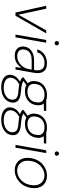

<svg xmlns="http://www.w3.org/2000/svg" viewBox="1054 -1804 981 3130"><g transform="rotate(90 1545.0 -238.5)"><path d="M184 0 73 -501H121L219 -47L475 -501H524L236 0Z M543 0 631 -501H676L588 0ZM684 -638Q670 -638 659.5 -648Q649 -658 649 -674Q649 -690 659.5 -699.5Q670 -709 684 -709Q698 -709 708.5 -699.5Q719 -690 719 -674Q719 -658 709 -648Q699 -638 684 -638Z M887 12Q832 12 797.5 -9Q763 -30 748.5 -63.5Q734 -97 738 -135Q744 -191 774 -228Q804 -265 854 -284Q904 -303 969 -303H1121Q1131 -357 1122 -395Q1113 -433 1085 -453Q1057 -473 1007 -473Q943 -473 897.5 -443.5Q852 -414 831 -355H785Q801 -408 835 -443Q869 -478 914.5 -495.5Q960 -513 1010 -513Q1078 -513 1115.5 -486.5Q1153 -460 1165 -413.5Q1177 -367 1167 -307L1113 0H1073L1086 -100Q1075 -82 1057.5 -62.5Q1040 -43 1016 -26Q992 -9 960 1.5Q928 12 887 12ZM898 -28Q941 -28 976 -45Q1011 -62 1038 -89Q1065 -116 1082 -148.5Q1099 -181 1105 -212L1114 -264H965Q906 -264 868 -248Q830 -232 810 -204Q790 -176 786 -139Q780 -89 808.5 -58.5Q837 -28 898 -28Z M1400 232Q1336 232 1289.5 213Q1243 194 1218.5 159.5Q1194 125 1200 76Q1203 45 1216.5 18Q1230 -9 1256.5 -33.5Q1283 -58 1325 -83L1361 -65Q1305 -35 1278.5 -2.5Q1252 30 1247 69Q1243 106 1261.5 134Q1280 162 1317.5 177Q1355 192 1406 192Q1491 192 1544.5 156Q1598 120 1604 63Q1610 15 1580 -14Q1550 -43 1461 -48Q1412 -51 1376.5 -57Q1341 -63 1316 -71.5Q1291 -80 1273 -90Q1255 -100 1241 -112L1244 -132L1344 -206L1383 -190L1279 -114L1283 -138Q1296 -131 1309.5 -123Q1323 -115 1342 -109Q1361 -103 1390.5 -97.5Q1420 -92 1468 -89Q1543 -84 1584.5 -64Q1626 -44 1641 -12.5Q1656 19 1651 58Q1647 105 1616.5 144.5Q1586 184 1532 208Q1478 232 1400 232ZM1466 -155Q1405 -155 1366.5 -176.5Q1328 -198 1312.5 -235.5Q1297 -273 1302 -319Q1307 -376 1336 -419.5Q1365 -463 1414.5 -488Q1464 -513 1530 -513Q1593 -513 1631 -491.5Q1669 -470 1684.5 -433Q1700 -396 1694 -347Q1689 -294 1660.5 -250Q1632 -206 1583 -180.5Q1534 -155 1466 -155ZM1474 -195Q1551 -195 1596 -236Q1641 -277 1648 -345Q1657 -409 1624 -441Q1591 -473 1523 -473Q1451 -473 1403.5 -434.5Q1356 -396 1348 -323Q1340 -260 1374 -227.5Q1408 -195 1474 -195ZM1608 -460 1598 -501H1790L1784 -463Z M1931 232Q1867 232 1820.5 213Q1774 194 1749.5 159.5Q1725 125 1731 76Q1734 45 1747.5 18Q1761 -9 1787.5 -33.5Q1814 -58 1856 -83L1892 -65Q1836 -35 1809.5 -2.5Q1783 30 1778 69Q1774 106 1792.5 134Q1811 162 1848.5 177Q1886 192 1937 192Q2022 192 2075.5 156Q2129 120 2135 63Q2141 15 2111 -14Q2081 -43 1992 -48Q1943 -51 1907.5 -57Q1872 -63 1847 -71.5Q1822 -80 1804 -90Q1786 -100 1772 -112L1775 -132L1875 -206L1914 -190L1810 -114L1814 -138Q1827 -131 1840.5 -123Q1854 -115 1873 -109Q1892 -103 1921.5 -97.5Q1951 -92 1999 -89Q2074 -84 2115.5 -64Q2157 -44 2172 -12.5Q2187 19 2182 58Q2178 105 2147.5 144.5Q2117 184 2063 208Q2009 232 1931 232ZM1997 -155Q1936 -155 1897.5 -176.5Q1859 -198 1843.5 -235.5Q1828 -273 1833 -319Q1838 -376 1867 -419.5Q1896 -463 1945.5 -488Q1995 -513 2061 -513Q2124 -513 2162 -491.5Q2200 -470 2215.5 -433Q2231 -396 2225 -347Q2220 -294 2191.5 -250Q2163 -206 2114 -180.5Q2065 -155 1997 -155ZM2005 -195Q2082 -195 2127 -236Q2172 -277 2179 -345Q2188 -409 2155 -441Q2122 -473 2054 -473Q1982 -473 1934.5 -434.5Q1887 -396 1879 -323Q1871 -260 1905 -227.5Q1939 -195 2005 -195ZM2139 -460 2129 -501H2321L2315 -463Z M2342 0 2430 -501H2475L2387 0ZM2483 -638Q2469 -638 2458.5 -648Q2448 -658 2448 -674Q2448 -690 2458.5 -699.5Q2469 -709 2483 -709Q2497 -709 2507.5 -699.5Q2518 -690 2518 -674Q2518 -658 2508 -648Q2498 -638 2483 -638Z M2754 12Q2689 12 2641 -18Q2593 -48 2570 -103Q2547 -158 2555 -231Q2561 -295 2586 -346.5Q2611 -398 2650.5 -435Q2690 -472 2739.5 -492.5Q2789 -513 2844 -513Q2910 -513 2958 -483.5Q3006 -454 3029.5 -399.5Q3053 -345 3045 -271Q3038 -207 3013 -155.5Q2988 -104 2948.5 -66.5Q2909 -29 2859.5 -8.5Q2810 12 2754 12ZM2761 -28Q2818 -28 2869 -57Q2920 -86 2955 -139.5Q2990 -193 2998 -269Q3006 -335 2985.5 -380.5Q2965 -426 2926 -449Q2887 -472 2838 -472Q2781 -472 2730.5 -443Q2680 -414 2645 -360.5Q2610 -307 2602 -232Q2594 -165 2614.5 -119.5Q2635 -74 2674 -51Q2713 -28 2761 -28Z"/></g></svg>

Font: DM Sans 18pt ExtraLight
Style: Italic
Weight: 250
Italic angle: -10°
Designer: Colophon Foundry, Jonny Pinhorn
Foundry: Colophon Foundry
Version: Version 4.004;gftools[0.9.30]